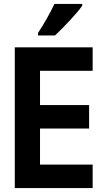

<svg xmlns="http://www.w3.org/2000/svg" viewBox="-20 -954 540 974"><path d="M259 -774Q293 -806 335 -851Q377 -896 397 -925V-934H256Q240 -900 219.5 -863.5Q199 -827 173 -787V-774ZM450 0V-119H183V-302H432V-421H183V-595H450V-714H55V0Z"/></svg>

Font: Noto Sans Mono UI Condensed
Style: Bold
Weight: 700
Width: 3
Designer: Monotype Design team
Foundry: Monotype Imaging Inc.
Version: 1.000